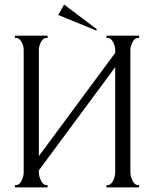

<svg xmlns="http://www.w3.org/2000/svg" viewBox="-20 -815 675 835"><path d="M443 0V-10H448Q462 -10 471.5 -28.5Q481 -47 481 -65V-523L149 -74V-65Q149 -48 158.5 -29Q168 -10 182 -10H187V0H45V-10H50Q64 -10 73.5 -28.5Q83 -47 83 -65V-598Q83 -615 73.5 -632.5Q64 -650 50 -650H45V-660H187V-650H179Q166 -648 157.5 -631Q149 -614 149 -598V-136L481 -585V-598Q481 -615 471.5 -632.5Q462 -650 448 -650H443V-660H585V-650H580Q566 -650 556.5 -632Q547 -614 547 -598V-65Q547 -48 556.5 -29Q566 -10 580 -10H585V0ZM401 -688 399 -682 233 -750 259 -795Z"/></svg>

Font: Forum
Style: Regular
Weight: 400
Designer: Denis Masharov
Foundry: Denis Masharov
Version: Version 1.000